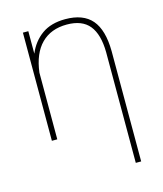

<svg xmlns="http://www.w3.org/2000/svg" viewBox="-111 -621 769 906"><g transform="rotate(-15 273.5 -167.5)"><path d="M110.4 -418.5Q133.3 -473.6 178.2 -505.9Q223.1 -538.1 293 -538.1Q380.4 -538.1 422.6 -488.8Q464.8 -439.5 465.8 -335.9V203.1H439.5V-337.9Q438.5 -424.8 403.3 -468.3Q368.2 -511.7 293.5 -511.7Q215.8 -511.7 168.7 -464.4Q121.6 -417 110.4 -325.7V0H84V-528.3H110.4Z"/></g></svg>

Font: Roboto Thin
Style: Regular
Weight: 250
Designer: Google
Version: Version 2.134; 2016